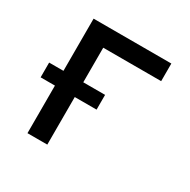

<svg xmlns="http://www.w3.org/2000/svg" viewBox="-124 -637 748 755"><g transform="rotate(30 250.0 -260.0)"><path d="M93 0V-216H28V-283H93V-520H446V-440H183V-283H282V-216H183V0Z"/></g></svg>

Font: Iosevka SS10 Medium
Style: Regular
Weight: 500
Monospace: yes
Designer: Belleve Invis
Foundry: Belleve Invis
Version: Version 28.0.6; ttfautohint (v1.8.4)